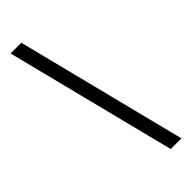

<svg xmlns="http://www.w3.org/2000/svg" viewBox="-281 -766 913 913"><g transform="rotate(-45 175.5 -310.0)"><path d="M31 -740H103L320 120H248Z"/></g></svg>

Font: Encode Sans Narrow
Style: Regular
Weight: 400
Designer: Pablo Impallari, Andres Torresi
Foundry: Pablo Impallari, Andres Torresi
Version: Version 1.000; ttfautohint (v1.00) -l 8 -r 50 -G 200 -x 14 -